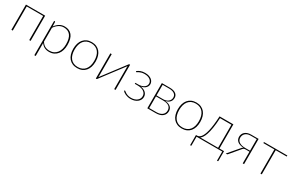

<svg xmlns="http://www.w3.org/2000/svg" viewBox="152 -1787 4914 3253"><g transform="rotate(30 2609.0 -161.0)"><path d="M463.5 -493V0H437V-472.5H114.5V0H88V-493Z M639.5 178.5V-493H652Q661.5 -493 662 -483L665 -397Q698 -445 743.8 -473Q789.5 -501 845 -501Q938.5 -501 989.2 -439Q1040 -377 1040 -249.5Q1040 -195.5 1026.2 -149Q1012.5 -102.5 985.2 -68Q958 -33.5 917.8 -13.8Q877.5 6 824.5 6Q720.5 6 666 -75.5V178.5ZM839.5 -480Q787.5 -480 743.2 -451.2Q699 -422.5 666 -372.5V-102Q696.5 -54 734 -34.2Q771.5 -14.5 820.5 -14.5Q869 -14.5 905 -32.2Q941 -50 965 -81.5Q989 -113 1001 -156Q1013 -199 1013 -249.5Q1013 -367 968.5 -423.5Q924 -480 839.5 -480Z M1374.5 -501Q1427 -501 1467.8 -482.8Q1508.5 -464.5 1536.5 -431.2Q1564.5 -398 1579 -351Q1593.5 -304 1593.5 -246.5Q1593.5 -189 1579 -142.2Q1564.5 -95.5 1536.5 -62.5Q1508.5 -29.5 1467.8 -11.8Q1427 6 1374.5 6Q1322 6 1281.2 -11.8Q1240.5 -29.5 1212.5 -62.5Q1184.5 -95.5 1170 -142.2Q1155.5 -189 1155.5 -246.5Q1155.5 -304 1170 -351Q1184.5 -398 1212.5 -431.2Q1240.5 -464.5 1281.2 -482.8Q1322 -501 1374.5 -501ZM1374.5 -15Q1422.5 -15 1458.5 -31.5Q1494.5 -48 1518.8 -78.5Q1543 -109 1555 -151.5Q1567 -194 1567 -246.5Q1567 -299 1555 -342Q1543 -385 1518.8 -415.8Q1494.5 -446.5 1458.5 -463.2Q1422.5 -480 1374.5 -480Q1326.5 -480 1290.5 -463.2Q1254.5 -446.5 1230.2 -415.8Q1206 -385 1194 -342Q1182 -299 1182 -246.5Q1182 -194 1194 -151.5Q1206 -109 1230.2 -78.5Q1254.5 -48 1290.5 -31.5Q1326.5 -15 1374.5 -15Z M1739.5 0V-493H1766V-62.5Q1766 -50 1764.5 -39Q1767.5 -44 1770.2 -48.2Q1773 -52.5 1775.5 -56Q1776 -57 1790.5 -76Q1805 -95 1828 -125.2Q1851 -155.5 1880 -194.2Q1909 -233 1939.5 -273Q2011 -367 2101 -486Q2103 -488.5 2106 -490.8Q2109 -493 2111.5 -493H2125.5V0H2099V-430.5Q2099 -436 2099.2 -442Q2099.5 -448 2100 -454Q2095 -444 2089.5 -437Q2088.5 -436 2074.2 -417Q2060 -398 2037 -367.5Q2014 -337 1984.8 -298.5Q1955.5 -260 1925 -220Q1853.5 -126 1764 -7Q1762 -4.5 1759.2 -2.2Q1756.5 0 1753.5 0Z M2266 -448.5Q2291.5 -472 2329.5 -486.5Q2367.5 -501 2418.5 -501Q2462 -501 2494 -490.2Q2526 -479.5 2546.8 -462Q2567.5 -444.5 2577.8 -422.5Q2588 -400.5 2588 -378.5Q2588 -362 2581.8 -344Q2575.5 -326 2561.2 -310Q2547 -294 2523.8 -281.5Q2500.5 -269 2467 -263.5Q2501 -258.5 2526.5 -246.8Q2552 -235 2568.8 -218Q2585.5 -201 2594 -180Q2602.5 -159 2602.5 -136Q2602.5 -105 2588.5 -79Q2574.5 -53 2550.2 -34Q2526 -15 2492.5 -4.5Q2459 6 2420 6Q2391 6 2365.5 0.2Q2340 -5.5 2319 -14.8Q2298 -24 2282 -36Q2266 -48 2257 -60.5L2263.5 -68Q2265.5 -71 2270 -71Q2274 -71 2283.8 -62.2Q2293.5 -53.5 2311 -42.8Q2328.5 -32 2354.8 -23.2Q2381 -14.5 2418.5 -14.5Q2454 -14.5 2483.2 -23.5Q2512.5 -32.5 2533.2 -49Q2554 -65.5 2565.5 -88Q2577 -110.5 2577 -137.5Q2577 -163 2566 -184Q2555 -205 2534 -220.5Q2513 -236 2482.2 -244.5Q2451.5 -253 2412 -253H2356V-272H2412Q2446.5 -272 2474.8 -280Q2503 -288 2523 -302Q2543 -316 2553.8 -335.2Q2564.5 -354.5 2564.5 -376.5Q2564.5 -396 2555.8 -414.5Q2547 -433 2529 -447.5Q2511 -462 2483.2 -471Q2455.5 -480 2418 -480Q2383 -480 2358.2 -473Q2333.5 -466 2317 -457.8Q2300.5 -449.5 2291.5 -442.5Q2282.5 -435.5 2279 -435.5Q2275 -435.5 2272 -439.5Z M2747 -493H2902.5Q2946 -493 2976.2 -483.8Q3006.5 -474.5 3025.2 -459Q3044 -443.5 3052.5 -423.2Q3061 -403 3061 -380.5Q3061 -364 3055.8 -345Q3050.5 -326 3037.8 -309Q3025 -292 3003.5 -278.8Q2982 -265.5 2949 -259.5Q2987 -256.5 3013.8 -246Q3040.5 -235.5 3057.2 -219.5Q3074 -203.5 3081.8 -182.8Q3089.5 -162 3089.5 -138Q3089.5 -106 3077 -80.5Q3064.5 -55 3041.8 -37Q3019 -19 2986.5 -9.5Q2954 0 2914 0H2747ZM2773 -248V-19.5H2914Q2949 -19.5 2977 -27.8Q3005 -36 3024.5 -51.5Q3044 -67 3054.5 -88.8Q3065 -110.5 3065 -137.5Q3065 -162.5 3056.5 -183Q3048 -203.5 3029.8 -218Q3011.5 -232.5 2983 -240.2Q2954.5 -248 2915 -248ZM2773 -266.5H2901Q2931 -266.5 2956.2 -274.5Q2981.5 -282.5 2999.5 -297.2Q3017.5 -312 3027.8 -332.5Q3038 -353 3038 -378Q3038 -396 3031 -413.2Q3024 -430.5 3008 -444Q2992 -457.5 2965.8 -465.8Q2939.5 -474 2901.5 -474H2773Z M3421 -501Q3473.5 -501 3514.2 -482.8Q3555 -464.5 3583 -431.2Q3611 -398 3625.5 -351Q3640 -304 3640 -246.5Q3640 -189 3625.5 -142.2Q3611 -95.5 3583 -62.5Q3555 -29.5 3514.2 -11.8Q3473.5 6 3421 6Q3368.5 6 3327.8 -11.8Q3287 -29.5 3259 -62.5Q3231 -95.5 3216.5 -142.2Q3202 -189 3202 -246.5Q3202 -304 3216.5 -351Q3231 -398 3259 -431.2Q3287 -464.5 3327.8 -482.8Q3368.5 -501 3421 -501ZM3421 -15Q3469 -15 3505 -31.5Q3541 -48 3565.2 -78.5Q3589.5 -109 3601.5 -151.5Q3613.5 -194 3613.5 -246.5Q3613.5 -299 3601.5 -342Q3589.5 -385 3565.2 -415.8Q3541 -446.5 3505 -463.2Q3469 -480 3421 -480Q3373 -480 3337 -463.2Q3301 -446.5 3276.8 -415.8Q3252.5 -385 3240.5 -342Q3228.5 -299 3228.5 -246.5Q3228.5 -194 3240.5 -151.5Q3252.5 -109 3276.8 -78.5Q3301 -48 3337 -31.5Q3373 -15 3421 -15Z M4146 -493V-20.5H4236V169.5Q4236 179 4227 179H4213V0H3710.5V171.5Q3710.5 174.5 3708.8 176.8Q3707 179 3703 179H3687.5V-20H3708.5Q3726.5 -20 3744.5 -28.2Q3762.5 -36.5 3779.8 -57Q3797 -77.5 3812.2 -112.2Q3827.5 -147 3840.2 -199.5Q3853 -252 3862 -324.5Q3871 -397 3875.5 -493ZM3897.5 -471Q3892 -356 3878.8 -276Q3865.5 -196 3848 -143.2Q3830.5 -90.5 3810.5 -61.5Q3790.5 -32.5 3771 -20H4120.5V-471Z M4639.5 0H4613.5V-228.5H4542.5Q4530.5 -228.5 4522 -227.2Q4513.5 -226 4506.8 -223.2Q4500 -220.5 4494.2 -215.5Q4488.5 -210.5 4482.5 -203L4319.5 -9.5Q4313.5 0 4299.5 0H4281L4460.5 -210.5Q4473 -228.5 4494 -234.5Q4451 -236.5 4420.5 -247Q4390 -257.5 4370.8 -274.2Q4351.5 -291 4342.8 -313.2Q4334 -335.5 4334 -361.5Q4334 -384 4342.5 -407.2Q4351 -430.5 4370 -449.8Q4389 -469 4419.5 -481Q4450 -493 4494.5 -493H4639.5ZM4359 -357Q4359 -331 4369.8 -310.8Q4380.5 -290.5 4401 -276.2Q4421.5 -262 4450.8 -254.5Q4480 -247 4517 -247H4613.5V-474H4495.5Q4457 -474 4431 -463.2Q4405 -452.5 4389 -435.5Q4373 -418.5 4366 -397.8Q4359 -377 4359 -357Z M4744.5 -493H5201.5V-472.5H4986V0H4960V-472.5H4744.5Z"/></g></svg>

Font: Lato Thin
Style: Regular
Weight: 200
Designer: Lukasz Dziedzic
Foundry: tyPoland Lukasz Dziedzic
Version: Version 2.007; 2014-02-27